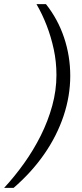

<svg xmlns="http://www.w3.org/2000/svg" viewBox="-63 -755 397 932"><path d="M160 -735Q218 -662 248 -572.5Q278 -483 278 -387Q278 -289 245.5 -192Q213 -95 151.5 -6.5Q90 82 3 157H-43Q8 102 54 37.5Q100 -27 135 -97Q170 -167 190.5 -241.5Q211 -316 211 -391Q211 -455 198 -515.5Q185 -576 163.5 -631.5Q142 -687 114 -735Z"/></svg>

Font: Archivo Expanded ExtraLight
Style: Italic
Weight: 250
Width: 7
Italic angle: -10°
Designer: Hector Gatti
Foundry: Omnibus-Type
Version: Version 2.001